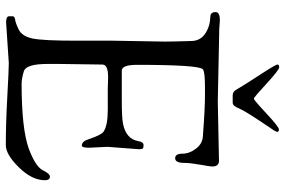

<svg xmlns="http://www.w3.org/2000/svg" viewBox="-176 -776 957 644"><g transform="rotate(90 302.0 -453.5)"><path d="M205 -912C199 -912 196 -910 196 -906C196 -902 207.3 -882.7 230 -848C252.7 -813.3 269.7 -786.3 281 -767C285 -759.7 291 -756 299 -756H324C328 -756 331.7 -758 335 -762C337 -764 341 -771.7 347 -785C353 -798.3 376.7 -835.3 418 -896C420.7 -901.3 422 -904.3 422 -905C422 -909 419.2 -911 413.5 -911C407.8 -911 390 -897 360 -869C330 -841 313.5 -827 310.5 -827C307.5 -827 290.7 -841.2 260 -869.5C229.3 -897.8 211 -912 205 -912ZM116 -355V-231C116 -156.3 113.5 -107.3 108.5 -84C103.5 -60.7 93.3 -45.3 78 -38C62.7 -30.7 51.3 -26.7 44 -26C37.3 -24.7 34 -22 34 -18V-6C34 0.7 41 4 55 4L191 -5C205.7 -5 243.2 -3.3 303.5 0C363.8 3.3 418 5 466 5C487.3 5 512.3 -9.7 541 -39C569.7 -68.3 584 -97.3 584 -126C584 -137.3 580 -143 572 -143C565.3 -143 558 -134.7 550 -118C541.3 -102 517.3 -86.7 478 -72C433.3 -56 361 -48 261 -48C249 -48 234.8 -50.5 218.5 -55.5C202.2 -60.5 194 -87 194 -135V-175L196 -319C196 -331.7 209.7 -338 237 -338H244L276 -337H348C382.7 -337 407 -332.3 421 -323C428.3 -318.3 436.7 -302 446 -274C450.7 -258 458 -250 468 -250C472.7 -250 475 -258.3 475 -275L472 -336L480 -441C480 -447.7 479.3 -452 478 -454C476.7 -456 472.7 -457 466 -457C459.3 -457 455 -451.3 453 -440C448.3 -412 428.7 -394.7 394 -388C380.7 -385.3 354 -384 314 -384H216C203.3 -384.7 197 -401.7 197 -435C197 -573.7 202 -647.3 212 -656C217.3 -660.7 237.3 -663 272 -663H298C330 -663 376 -660.7 436 -656C452.7 -655.3 466.7 -647.7 478 -633C489.3 -618.3 495 -603 495 -587C495 -571 500.2 -563 510.5 -563C520.8 -563 526 -573.7 526 -595C526 -607.7 528 -625.2 532 -647.5C536 -669.8 538 -683 538 -687C538 -702.3 531.7 -710 519 -710L319 -706L75 -711L48 -713C29.3 -713 20 -708.3 20 -699C20 -687 25.3 -681 36 -681C57.3 -680.3 76 -674.7 92 -664C108 -653.3 116.3 -638.3 117 -619C118.3 -576.3 119 -546 119 -528Z"/></g></svg>

Font: Sorts Mill Goudy
Style: Regular
Weight: 400
Version: Version 003.101